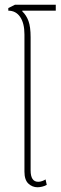

<svg xmlns="http://www.w3.org/2000/svg" viewBox="-20 -780 255 809"><path d="M138 9Q116 9 99.5 -6.5Q83 -22 83 -57V-635Q83 -682 65 -708.5Q47 -735 15 -735V-746L43 -760H215V-735H74V-732Q91 -716 100 -691.5Q109 -667 109 -623V-62Q109 -14 141 -14Q149 -14 157.5 -17Q166 -20 172 -24L177 -1Q168 4 157.5 6.5Q147 9 138 9Z"/></svg>

Font: Noto Sans Thai UI ExtCond Thin
Style: Regular
Weight: 100
Width: 2
Designer: Monotype Design Team
Foundry: Monotype Imaging Inc.
Version: Version 2.000